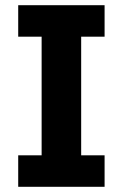

<svg xmlns="http://www.w3.org/2000/svg" viewBox="-20 -718 472 738"><path d="M382 0V-121H292V-577H382V-698H50V-577H140V-121H50V0Z"/></svg>

Font: IBM Plex Devanagari
Style: Bold
Weight: 700
Designer: Mike Abbink, Paul van der Laan, Pieter van Rosmalen, Erin McLaughlin
Foundry: Bold Monday
Version: Version 1.0